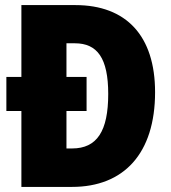

<svg xmlns="http://www.w3.org/2000/svg" viewBox="-20 -734 671 754"><path d="M276 -714H64V-432H5V-298H64V0H263C466 0 589 -131 589 -372C589 -593 476 -714 276 -714ZM274 -564C362 -564 405 -506 405 -365C405 -219 361 -151 263 -151H241V-298H320V-432H241V-564Z"/></svg>

Font: Noto Sans Khmer Condensed Black
Style: Regular
Weight: 900
Width: 3
Designer: Danh Hong and the Monotype Design Team
Foundry: Monotype Imaging Inc.
Version: Version 2.004